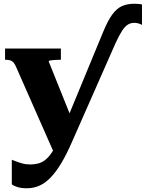

<svg xmlns="http://www.w3.org/2000/svg" viewBox="-20 -772 778 1025"><path d="M373 -113 320 -14 273 55 64 -419Q58 -432 51 -439.5Q44 -447 34 -450Q24 -453 8 -453H7V-513H305V-453H304Q288 -453 273.5 -452Q259 -451 249.5 -449.5Q240 -448 240 -444ZM530 -600Q555 -661 579 -694Q603 -727 631.5 -739.5Q660 -752 697 -752Q708 -752 719.5 -751Q731 -750 738 -748V-639Q729 -644 719 -647Q709 -650 696 -650Q677 -650 661.5 -640Q646 -630 631 -606.5Q616 -583 597 -542L365 -16Q336 51 307.5 98.5Q279 146 250.5 175.5Q222 205 191 219Q160 233 123 233Q95 233 74.5 227Q54 221 43 212V81Q47 82 61.5 88Q76 94 97 100Q118 106 142 106Q165 106 185 100.5Q205 95 223 80.5Q241 66 257.5 41Q274 16 290 -22L312 -72Z"/></svg>

Font: Roboto Serif 36pt
Style: Bold
Weight: 700
Version: Version 1.008